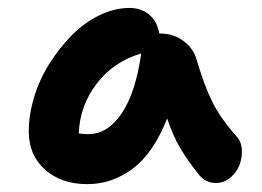

<svg xmlns="http://www.w3.org/2000/svg" viewBox="-20 -738 666 488"><path d="M202.1 -270Q136.2 -270 95 -306.4Q53.7 -342.8 53.2 -401.9Q52.7 -444.3 66.4 -490Q80.1 -535.6 105.2 -575.7Q130.4 -615.7 162.1 -647.9Q193.8 -680.2 232.4 -699Q271 -717.8 309.1 -717.8Q338.9 -717.8 359.4 -700.7Q379.9 -683.6 384.8 -652.8H387.2Q419.4 -652.8 444.1 -635.5Q468.8 -618.2 478 -591.8Q498.5 -522 519.3 -479.7Q540 -437.5 583 -389.2Q593.8 -377 594.7 -356.9Q595.7 -336.9 588.6 -318.4Q581.5 -299.8 565.4 -286.4Q549.3 -272.9 528.8 -272.9Q502.4 -272.9 484.9 -294.9Q457 -329.6 438.2 -361.3Q419.4 -393.1 404.8 -437Q370.1 -348.6 317.4 -309.3Q264.6 -270 202.1 -270ZM204.1 -397Q253.4 -397 289.1 -449.5Q324.7 -502 338.9 -602.1Q268.6 -581.5 225.6 -525.1Q182.6 -468.8 180.2 -398.9Q193.8 -397 204.1 -397Z"/></svg>

Font: Shantell Sans Irregular Bouncy
Style: Regular
Weight: 600
Designer: Stephen Nixon, Anya Danilova, Shantell Martin
Foundry: Arrow Type
Version: Version 1.006;[9816181b4]